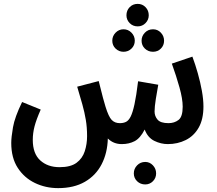

<svg xmlns="http://www.w3.org/2000/svg" viewBox="-20 -738 1121 990"><path d="M280 232Q215 232 160 205.5Q105 179 71.5 127.5Q38 76 38 -1Q38 -30 47 -82Q56 -134 94 -212L190 -173Q167 -121 158 -86Q149 -51 149 -17Q149 54 187.5 89Q226 124 287 124Q344 124 374.5 101.5Q405 79 417 42Q429 5 429 -36Q429 -81 422.5 -120Q416 -159 404.5 -200Q393 -241 378 -291L489 -320Q503 -263 511 -233.5Q519 -204 524 -188Q540 -136 556 -119.5Q572 -103 598 -103Q616 -103 629.5 -109.5Q643 -116 653.5 -136.5Q664 -157 673.5 -200.5Q683 -244 692 -319L796 -301Q790 -269 783.5 -228Q777 -187 777 -163Q777 -139 792.5 -121Q808 -103 849 -103Q879 -103 900.5 -119.5Q922 -136 922 -188Q922 -228 905.5 -287Q889 -346 866 -410L972 -446Q987 -406 1000 -360Q1013 -314 1021 -269.5Q1029 -225 1029 -189Q1029 -123 1004.5 -80Q980 -37 938 -16Q896 5 845 5Q810 5 776 -11.5Q742 -28 726 -70Q703 -25 674 -10Q645 5 608 5Q565 5 536 -24Q534 51 504 109Q474 167 417.5 199.5Q361 232 280 232ZM690 -602Q665 -602 648.5 -619Q632 -636 632 -659Q632 -684 648.5 -701Q665 -718 690 -718Q714 -718 730.5 -701Q747 -684 747 -659Q747 -636 730.5 -619Q714 -602 690 -602ZM617 -471Q593 -471 576 -487.5Q559 -504 559 -528Q559 -552 576 -569.5Q593 -587 617 -587Q641 -587 658 -569.5Q675 -552 675 -528Q675 -504 658 -487.5Q641 -471 617 -471ZM769 -471Q744 -471 727 -487.5Q710 -504 710 -528Q710 -552 727 -569.5Q744 -587 769 -587Q793 -587 809.5 -569.5Q826 -552 826 -528Q826 -504 809.5 -487.5Q793 -471 769 -471ZM729 213Q704 213 687 196.5Q670 180 670 156Q670 132 687 114.5Q704 97 729 97Q752 97 768.5 114.5Q785 132 785 156Q785 180 768.5 196.5Q752 213 729 213Z"/></svg>

Font: Noto Sans Arabic ExtCond SemBd
Style: Regular
Weight: 600
Width: 2
Designer: Monotype Design Team, Nadine Chahine, Nizar Qandah and Khaled Hosny
Foundry: Monotype Imaging Inc.
Version: Version 2.012; ttfautohint (v1.8.4.7-5d5b)